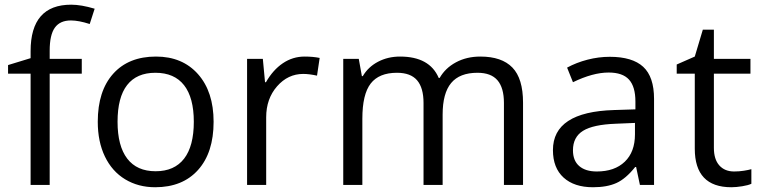

<svg xmlns="http://www.w3.org/2000/svg" viewBox="-20 -785 3230 815"><path d="M327.1 -472.2H190.9V0H109.9V-472.2H14.2V-508.8L109.9 -538.1V-567.9Q109.9 -765.1 282.2 -765.1Q324.7 -765.1 381.8 -748L360.8 -683.1Q314 -698.2 280.8 -698.2Q234.9 -698.2 212.9 -667.7Q190.9 -637.2 190.9 -569.8V-535.2H327.1Z M886.7 -268.1Q886.7 -137.2 820.8 -63.7Q754.9 9.8 638.7 9.8Q566.9 9.8 511.2 -23.9Q455.6 -57.6 425.3 -120.6Q395 -183.6 395 -268.1Q395 -398.9 460.4 -471.9Q525.9 -544.9 642.1 -544.9Q754.4 -544.9 820.6 -470.2Q886.7 -395.5 886.7 -268.1ZM479 -268.1Q479 -165.5 520 -111.8Q561 -58.1 640.6 -58.1Q720.2 -58.1 761.5 -111.6Q802.7 -165 802.7 -268.1Q802.7 -370.1 761.5 -423.1Q720.2 -476.1 639.6 -476.1Q560.1 -476.1 519.5 -423.8Q479 -371.6 479 -268.1Z M1272.9 -544.9Q1308.6 -544.9 1336.9 -539.1L1325.7 -463.9Q1292.5 -471.2 1267.1 -471.2Q1202.1 -471.2 1156 -418.5Q1109.9 -365.7 1109.9 -287.1V0H1028.8V-535.2H1095.7L1105 -436H1108.9Q1138.7 -488.3 1180.7 -516.6Q1222.7 -544.9 1272.9 -544.9Z M2119.1 0V-348.1Q2119.1 -412.1 2091.8 -444.1Q2064.5 -476.1 2006.8 -476.1Q1931.2 -476.1 1895 -432.6Q1858.9 -389.2 1858.9 -298.8V0H1777.8V-348.1Q1777.8 -412.1 1750.5 -444.1Q1723.1 -476.1 1665 -476.1Q1588.9 -476.1 1553.5 -430.4Q1518.1 -384.8 1518.1 -280.8V0H1437V-535.2H1502.9L1516.1 -461.9H1520Q1543 -501 1584.7 -522.9Q1626.5 -544.9 1678.2 -544.9Q1803.7 -544.9 1842.3 -454.1H1846.2Q1870.1 -496.1 1915.5 -520.5Q1960.9 -544.9 2019 -544.9Q2109.9 -544.9 2155 -498.3Q2200.2 -451.7 2200.2 -349.1V0Z M2696.3 0 2680.2 -76.2H2676.3Q2636.2 -25.9 2596.4 -8.1Q2556.6 9.8 2497.1 9.8Q2417.5 9.8 2372.3 -31.2Q2327.1 -72.3 2327.1 -147.9Q2327.1 -310.1 2586.4 -317.9L2677.2 -320.8V-354Q2677.2 -417 2650.1 -447Q2623 -477.1 2563.5 -477.1Q2496.6 -477.1 2412.1 -436L2387.2 -498Q2426.8 -519.5 2473.9 -531.7Q2521 -543.9 2568.4 -543.9Q2664.1 -543.9 2710.2 -501.5Q2756.3 -459 2756.3 -365.2V0ZM2513.2 -57.1Q2588.9 -57.1 2632.1 -98.6Q2675.3 -140.1 2675.3 -214.8V-263.2L2594.2 -259.8Q2497.6 -256.3 2454.8 -229.7Q2412.1 -203.1 2412.1 -147Q2412.1 -103 2438.7 -80.1Q2465.3 -57.1 2513.2 -57.1Z M3096.2 -57.1Q3117.7 -57.1 3137.7 -60.3Q3157.7 -63.5 3169.4 -66.9V-4.9Q3156.2 1.5 3130.6 5.6Q3105 9.8 3084.5 9.8Q2929.2 9.8 2929.2 -153.8V-472.2H2852.5V-511.2L2929.2 -544.9L2963.4 -659.2H3010.3V-535.2H3165.5V-472.2H3010.3V-157.2Q3010.3 -108.9 3033.2 -83Q3056.2 -57.1 3096.2 -57.1Z"/></svg>

Font: f0_4961  
Style: Regular
Weight: 400
Foundry: Ascender Corporation
Version: Version 1.10